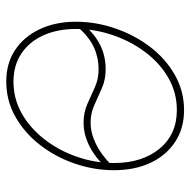

<svg xmlns="http://www.w3.org/2000/svg" viewBox="-18 -565 594 598"><g transform="rotate(-90 279.0 -266.0)"><path d="M234.9 10.3Q178.2 10.3 136 -17.6Q93.8 -45.4 70.8 -94.5Q47.9 -143.6 47.9 -207.5Q47.9 -269.5 68.1 -329.1Q88.4 -388.7 125.7 -437.3Q163.1 -485.8 213.6 -514.6Q264.2 -543.5 324.2 -543.5Q380.9 -543.5 422.4 -515.9Q463.9 -488.3 487.1 -439.2Q510.3 -390.1 510.3 -326.2Q510.3 -264.6 489.7 -204.6Q469.2 -144.5 432.4 -95.9Q395.5 -47.4 345 -18.6Q294.4 10.3 234.9 10.3ZM234.9 -12.2Q290.5 -12.2 336.7 -39.3Q382.8 -66.4 416.5 -111.8Q450.2 -157.2 469 -212.9Q487.8 -268.6 487.8 -325.7Q487.8 -383.8 468 -427.7Q448.2 -471.7 411.4 -496.3Q374.5 -521 323.7 -521Q270 -521 224.1 -494.9Q178.2 -468.8 143.6 -423.8Q108.9 -378.9 89.6 -323Q70.3 -267.1 70.3 -208Q70.3 -120.6 114.7 -66.4Q159.2 -12.2 234.9 -12.2ZM65.9 -217.8 55.7 -232.4Q76.7 -254.9 99.4 -270.5Q122.1 -286.1 146.5 -294.4Q170.9 -302.7 195.8 -302.7Q227.5 -302.7 253.9 -291Q280.3 -279.3 306.2 -267.6Q332 -255.9 361.8 -255.9Q397.9 -255.9 429.4 -270Q460.9 -284.2 491.2 -317.4L502.9 -304.7Q482.4 -279.8 460 -264.2Q437.5 -248.5 413.3 -241.2Q389.2 -233.9 362.3 -233.9Q330.1 -233.9 303.5 -245.6Q276.9 -257.3 251.2 -269Q225.6 -280.8 196.3 -280.8Q163.6 -280.8 130.4 -264.6Q97.2 -248.5 65.9 -217.8Z"/></g></svg>

Font: Inter 20pt Thin
Style: Italic
Weight: 250
Italic angle: -9.3988°
Version: Version 4.001;git-66647c0bb